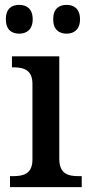

<svg xmlns="http://www.w3.org/2000/svg" viewBox="-20 -767 369 787"><path d="M253 -629C282 -629 308 -645 308 -688C308 -732 282 -747 253 -747C223 -747 198 -732 198 -688C198 -645 223 -629 253 -629ZM59 -629C88 -629 114 -645 114 -688C114 -732 88 -747 59 -747C28 -747 4 -732 4 -688C4 -645 28 -629 59 -629ZM21 0H315V-45H302C258 -45 223 -55 223 -117V-536H29V-491H34C77 -491 113 -481 113 -423V-113C113 -55 77 -45 34 -45H21Z"/></svg>

Font: Noto Serif Devanagari Medium
Style: Regular
Weight: 500
Designer: Universal Thirst, Indian Type Foundry and the Monotype Design Team
Foundry: Monotype Imaging Inc.
Version: Version 2.004